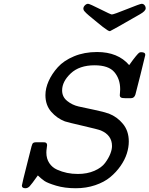

<svg xmlns="http://www.w3.org/2000/svg" viewBox="-20 -980 787 1011"><path d="M95.2 -2.9Q95.2 -5.9 103.5 -40.5Q111.8 -75.2 126 -130.1Q140.1 -185.1 146 -209Q149.9 -224.1 155 -227.5Q160.2 -231 170.9 -231H200.2Q211.4 -231 215.8 -230.5Q220.2 -230 224.1 -226.6Q228 -223.1 228 -215.8Q228 -212.9 226.1 -200Q224.1 -187 224.1 -176.8Q224.1 -144.5 239.5 -121.3Q254.9 -98.1 280.5 -86.7Q306.2 -75.2 333 -69.6Q359.9 -64 390.1 -64Q439 -64 477.1 -80.6Q515.1 -97.2 533.4 -122.1Q551.8 -147 560.8 -169.9Q569.8 -192.9 569.8 -210.9Q569.8 -268.1 511.2 -293Q497.1 -298.8 418.5 -316.9Q339.8 -335 321.8 -340.8Q279.8 -356.9 249.5 -391.8Q219.2 -426.8 219.2 -479Q219.2 -515.1 236.1 -553Q252.9 -590.8 284.4 -626Q315.9 -661.1 369.9 -683.6Q423.8 -706.1 491.2 -706.1Q601.1 -706.1 660.2 -637.2Q683.1 -669.4 695.6 -684.3Q708 -699.2 712.4 -702.1Q716.8 -705.1 722.2 -705.1H724.1Q745.1 -705.1 745.1 -690.9Q745.1 -688 719.5 -585.9Q693.8 -483.9 692.9 -481.9Q687 -462.9 668.9 -462.9H641.1Q623 -462.9 616.9 -466.6Q610.8 -470.2 610.8 -479Q610.8 -481.9 611.8 -491.9Q612.8 -502 612.8 -509.8Q612.8 -564 582.3 -600.1Q551.8 -636.2 478 -636.2Q397.9 -636.2 352.5 -593.5Q307.1 -550.8 307.1 -503.9Q307.1 -469.7 334 -448.2Q360.8 -426.8 393.8 -419.4Q426.8 -412.1 476.8 -401.6Q526.9 -391.1 553.2 -381.8Q597.2 -364.7 627.7 -327.4Q658.2 -290 658.2 -234.9Q658.2 -204.1 647.7 -171.1Q637.2 -138.2 614.5 -105.7Q591.8 -73.2 560.3 -47.1Q528.8 -21 481.4 -4.9Q434.1 11.2 378.9 11.2Q320.8 11.2 275.4 -2.4Q230 -16.1 214.1 -27.1Q198.2 -38.1 179.2 -56.2Q146 -9.3 136 1Q126 11.2 113.8 11.2Q95.2 11.2 95.2 -2.9ZM418.9 -934.1Q418.9 -943.8 427 -951.9Q435.1 -960 443.8 -960Q451.7 -960 507.3 -931.9Q563 -903.8 568.8 -903.8Q578.6 -903.8 648.2 -931.9Q717.8 -960 726.1 -960Q734.9 -960 741 -952.9Q747.1 -945.8 747.1 -936Q747.1 -921.9 716.8 -904.8Q564 -816.9 559.1 -815.9H558.1Q550.3 -815.9 522 -837.9Q506.8 -850.1 491 -863Q475.1 -876 466.1 -883.5Q457 -891.1 448 -898.4Q439 -905.8 434.6 -910.4Q430.2 -915 426 -919.4Q421.9 -923.8 420.4 -927.5Q418.9 -931.2 418.9 -934.1Z"/></svg>

Font: CMU Concrete
Style: BoldItalic
Weight: 700
Italic angle: -14.04°
Version: Version 0.7.0